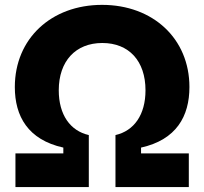

<svg xmlns="http://www.w3.org/2000/svg" viewBox="-20 -757 827 777"><path d="M42.5 0H339.4V-210.4C264.2 -227.5 217.8 -292.5 217.8 -391.6C217.8 -509.8 286.1 -583 394 -583C501.5 -583 568.8 -510.7 568.8 -391.6C568.8 -292.5 522.5 -227.5 447.3 -210.4V0H744.1V-136.2H550.8V-159.7C693.4 -191.4 746.6 -286.1 746.6 -404.8C746.6 -600.6 599.1 -737.3 393.1 -737.3C187.5 -737.3 40 -600.6 40 -404.8C40 -286.6 93.3 -191.4 236.3 -159.7V-136.2H42.5Z"/></svg>

Font: Inter ExtraBold
Style: Regular
Weight: 800
Designer: Rasmus Andersson
Foundry: rsms
Version: Version 4.001;git-9221beed3